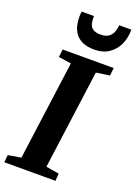

<svg xmlns="http://www.w3.org/2000/svg" viewBox="-190 -1062 801 1133"><g transform="rotate(20 210.5 -496.0)"><path d="M-8 0 -3.5 -46.5 77.5 -60 161.5 -682 82 -694 88 -743H408.5L403 -694L318.5 -682L234.5 -60L316.5 -46.5L313 0ZM263 -806Q215.5 -806 185.8 -820.5Q156 -835 140.5 -858.5Q125 -882 119.5 -908.8Q114 -935.5 114.5 -960Q114.5 -968.5 115.2 -976.5Q116 -984.5 117.5 -991.5H194Q193 -967 197.5 -946.8Q202 -926.5 218 -914.2Q234 -902 266 -902Q302.5 -902 320.8 -917.5Q339 -933 345.5 -953.8Q352 -974.5 352.5 -991.5H429Q429 -938.5 409.2 -896.8Q389.5 -855 352.5 -830.5Q315.5 -806 263 -806Z"/></g></svg>

Font: Merriweather 28pt ExtraBold
Style: Italic
Weight: 800
Italic angle: -7.8°
Version: Version 2.101